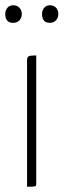

<svg xmlns="http://www.w3.org/2000/svg" viewBox="-37 -711 242 731"><path d="M-17 -658Q-17 -671 -9 -681Q-1 -691 13 -691Q28 -691 37 -681.5Q46 -672 46 -658Q46 -643 37 -633.5Q28 -624 13 -624Q-17 -624 -17 -658ZM123 -658Q123 -671 131 -681Q139 -691 153 -691Q168 -691 176.5 -681.5Q185 -672 185 -658Q185 -643 176 -633.5Q167 -624 153 -624Q123 -624 123 -658ZM101 -11Q101 -3 96.5 -1.5Q92 0 66 0V-482Q66 -494 73 -497Q80 -500 101 -500Z"/></svg>

Font: Yanone Kaffeesatz Thin
Style: Regular
Weight: 250
Designer: Yanone (Cyrillic: Daniel Pouzeot)
Foundry: Yanone
Version: Version 1.003;PS 001.003;hotconv 1.0.88;makeotf.lib2.5.64775